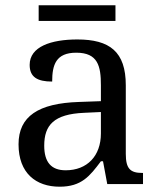

<svg xmlns="http://www.w3.org/2000/svg" viewBox="-20 -695 603 725"><path d="M126 -616H416V-675H126ZM205 10C288 10 319 -30 361 -86H369L385 0H520V-42H517C472 -42 455 -58 455 -114V-373C455 -500 394 -546 272 -546C173 -546 92 -519 92 -450C92 -404 121 -387 177 -387C177 -450 191 -496 268 -496C350 -496 361 -445 361 -373V-313L278 -310C125 -305 50 -256 50 -150C50 -41 116 10 205 10ZM228 -52C173 -52 147 -83 147 -145C147 -223 184 -264 297 -269L361 -272V-191C361 -106 309 -52 228 -52Z"/></svg>

Font: Noto Fangsong KSS Rotated
Style: Regular
Weight: 400
Designer: LIU Zhao, ZHANG Congyu, Kushim JIANG
Foundry: Guyu Beijing Co. Ltd.
Version: Version 1.000;November 16, 2022;FontCreator 11.5.0.2427 64-b